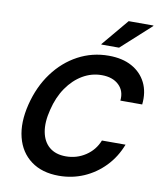

<svg xmlns="http://www.w3.org/2000/svg" viewBox="-96 -967 882 1054"><g transform="rotate(10 344.5 -440.0)"><path d="M304.2 11.7Q210 11.7 148.8 -33.8Q87.5 -79.2 67.1 -159.6Q46.7 -240 72.5 -344.2Q98.3 -447.5 155 -524.2Q211.7 -600.8 290.4 -642.9Q369.2 -685 460.8 -685Q537.5 -685 590.4 -655.8Q643.3 -626.7 669.2 -574.6Q695 -522.5 687.5 -453.3H565.8Q571.7 -507.5 537.1 -540.4Q502.5 -573.3 441.7 -573.3Q385 -573.3 335.4 -544.2Q285.8 -515 249.2 -462.1Q212.5 -409.2 195 -336.7Q176.7 -265 186.7 -211.7Q196.7 -158.3 231.7 -129.2Q266.7 -100 323.3 -100Q384.2 -100 433.3 -132.5Q482.5 -165 504.2 -220H635.8Q608.3 -148.3 557.9 -96.2Q507.5 -44.2 442.5 -16.2Q377.5 11.7 304.2 11.7ZM409.2 -738.3 410 -741.7 535 -890.8H673.3L672.5 -887.5L508.3 -738.3Z"/></g></svg>

Font: Funnel Sans SemiBold
Style: Italic
Weight: 600
Italic angle: -14.036°
Designer: NORD ID, Kristian Moeller
Foundry: Dicotype
Version: Version 1.000